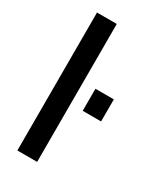

<svg xmlns="http://www.w3.org/2000/svg" viewBox="-188 -827 775 904"><g transform="rotate(30 199.5 -375.0)"><path d="M63 0V-750H170.5V0ZM236 -315.5V-435.5H336V-315.5Z"/></g></svg>

Font: Mohave SemiBold
Style: Regular
Weight: 600
Designer: Gumpita Rahayu
Foundry: Tokotype
Version: Version 2.003